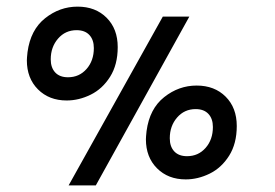

<svg xmlns="http://www.w3.org/2000/svg" viewBox="-20 -555 828 579"><path d="M420 -135Q420 -142 422 -160Q431 -227 475 -262Q519 -297 573 -297Q627 -297 660.5 -263.5Q694 -230 694 -175Q694 -122 671 -85.5Q648 -49 612.5 -31.5Q577 -14 540 -14Q487 -14 453.5 -47.5Q420 -81 420 -135ZM622 -172Q622 -197 608.5 -211.5Q595 -226 570 -226Q536 -226 514 -200.5Q492 -175 492 -138Q492 -113 505.5 -98.5Q519 -84 544 -84Q578 -84 600 -109Q622 -134 622 -172ZM471 -505H551L269 4H187ZM61 -373Q61 -380 63 -398Q72 -465 116 -500Q160 -535 214 -535Q268 -535 301.5 -501.5Q335 -468 335 -413Q335 -360 312 -323.5Q289 -287 253.5 -269.5Q218 -252 181 -252Q128 -252 94.5 -285.5Q61 -319 61 -373ZM263 -410Q263 -435 249.5 -449.5Q236 -464 211 -464Q177 -464 155 -438.5Q133 -413 133 -376Q133 -351 146.5 -336.5Q160 -322 185 -322Q219 -322 241 -347Q263 -372 263 -410Z"/></svg>

Font: Bellota
Style: Bold Italic
Weight: 700
Italic angle: -7.5°
Designer: Kemie Guaida
Foundry: Kemie Guaida
Version: Version 4.001